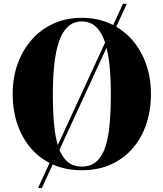

<svg xmlns="http://www.w3.org/2000/svg" viewBox="-20 -850 826 970"><path d="M172 100 601 -830.5H620.5L191.5 100ZM393.5 10Q312 10 247.2 -18.8Q182.5 -47.5 137.2 -99.8Q92 -152 68 -222.2Q44 -292.5 44 -375Q44 -457.5 69.2 -527.8Q94.5 -598 140.8 -650.2Q187 -702.5 251.2 -731.2Q315.5 -760 393.5 -760Q471.5 -760 535.5 -731.2Q599.5 -702.5 646 -650.2Q692.5 -598 717.5 -527.8Q742.5 -457.5 742.5 -375Q742.5 -292.5 718.8 -222.2Q695 -152 649.5 -99.8Q604 -47.5 539.5 -18.8Q475 10 393.5 10ZM393.5 -8.5Q439.5 -8.5 468.2 -34.8Q497 -61 512.8 -109.8Q528.5 -158.5 534.2 -225.8Q540 -293 540 -375Q540 -457 532.8 -524.2Q525.5 -591.5 509 -640.2Q492.5 -689 464.2 -715.2Q436 -741.5 393.5 -741.5Q351.5 -741.5 323 -715.2Q294.5 -689 278 -640.2Q261.5 -591.5 254.2 -524.2Q247 -457 247 -375Q247 -293 252.8 -225.8Q258.5 -158.5 274.2 -109.8Q290 -61 318.8 -34.8Q347.5 -8.5 393.5 -8.5Z"/></svg>

Font: Bodoni Moda ExtraBold
Style: Regular
Weight: 800
Version: Version 2.005